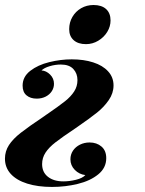

<svg xmlns="http://www.w3.org/2000/svg" viewBox="-64 -551 572 759"><path d="M305.7 -531.2Q337.9 -531.2 355.5 -515.1Q373 -499 373 -470.2Q373 -446.3 359.9 -424.8Q346.7 -403.3 324.2 -389.9Q301.8 -376.5 275.9 -376.5Q244.6 -376.5 227.1 -392.3Q209.5 -408.2 209.5 -435.5Q209.5 -462.4 222.2 -484.1Q234.9 -505.9 256.8 -518.6Q278.8 -531.2 305.7 -531.2ZM273.4 141.1Q249 138.2 231.7 120.6Q214.4 103 214.4 78.6Q214.4 59.6 224.6 44.4Q234.9 29.3 252.2 20.8Q269.5 12.2 290 12.2Q318.4 12.2 337.2 28.3Q356 44.4 356 74.2Q356 112.8 324.2 138.4Q292.5 164.1 243.4 176Q194.3 188 141.6 188Q85.4 188 43.5 174.8Q1.5 161.6 -21.5 136.5Q-44.4 111.3 -44.4 76.2Q-44.4 46.9 -28.6 22.5Q-12.7 -2 18.6 -26.4Q49.8 -50.8 111.8 -92.3Q122.6 -100.1 121.6 -99.1Q170.4 -132.8 193.4 -151.1Q216.3 -169.4 229.2 -189.5Q242.2 -209.5 242.2 -234.4Q242.2 -260.7 225.8 -278.3Q209.5 -295.9 176.3 -295.9Q154.3 -295.9 132.3 -289.3Q110.4 -282.7 100.1 -272.5Q118.7 -271.5 134 -256.3Q149.4 -241.2 149.4 -219.7Q149.4 -203.6 140.6 -190.2Q131.8 -176.8 116.2 -168.9Q100.6 -161.1 81.1 -161.1Q56.2 -161.1 40.8 -174.1Q25.4 -187 25.4 -212.4Q25.4 -247.6 55.7 -271Q85.9 -294.4 130.9 -305.4Q175.8 -316.4 219.7 -316.4Q267.1 -316.4 304.4 -304.4Q341.8 -292.5 363.3 -269Q384.8 -245.6 384.8 -213.4Q384.8 -182.6 366 -155.3Q347.2 -127.9 319.3 -105.7Q291.5 -83.5 242.7 -49.8L232.9 -43Q181.6 -8.8 155.5 11.5Q129.4 31.7 116 52.2Q102.5 72.8 102.5 97.7Q102.5 129.9 125.5 147.9Q148.4 166 186.5 166Q210.4 166 236.3 159.7Q262.2 153.3 273.4 141.1Z"/></svg>

Font: TypoPRO Playfair Display SC
Style: Bold Italic
Weight: 700
Italic angle: -14.9847°
Designer: Claus Eggers Sørensen
Foundry: Claus Eggers Sørensen
Version: Version 1.004;PS 001.004;hotconv 1.0.70;makeotf.lib2.5.58329